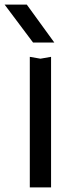

<svg xmlns="http://www.w3.org/2000/svg" viewBox="-54 -811 315 831"><path d="M75 -565 121 -557 167 -565V0H75ZM62 -791 181 -627H89L-34 -791Z"/></svg>

Font: Unbounded Light
Style: Regular
Weight: 300
Designer: Luke Prowse, Jean-Baptiste Morizot, Fátima Lázaro, Florian Runge
Foundry: NaN
Version: Version 1.700